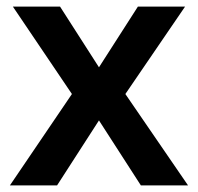

<svg xmlns="http://www.w3.org/2000/svg" viewBox="-20 -562 600 582"><path d="M198 -277 19 -542H162L280 -358L398 -542H541L360 -277L550 0H407L280 -197L153 0H10Z"/></svg>

Font: Noto Sans Tangsa SemiBold
Style: Regular
Weight: 600
Version: Version 1.504